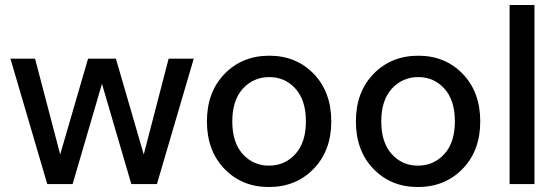

<svg xmlns="http://www.w3.org/2000/svg" viewBox="-20 -740 2238 772"><path d="M170 0 22 -504H121L222 -119L334 -504H446L558 -119L658 -504H759L611 0H508L390 -403L272 0Z M1061 12Q953 12 882.5 -61Q812 -134 812 -252Q812 -370 883 -443Q954 -516 1063 -516Q1171 -516 1241.5 -443Q1312 -370 1312 -252Q1312 -134 1241 -61Q1170 12 1061 12ZM1061 -74Q1125 -74 1167.5 -120.5Q1210 -167 1210 -252Q1210 -337 1168 -383.5Q1126 -430 1063 -430Q999 -430 956.5 -383.5Q914 -337 914 -252Q914 -167 956 -120.5Q998 -74 1061 -74Z M1660 12Q1552 12 1481.5 -61Q1411 -134 1411 -252Q1411 -370 1482 -443Q1553 -516 1662 -516Q1770 -516 1840.5 -443Q1911 -370 1911 -252Q1911 -134 1840 -61Q1769 12 1660 12ZM1660 -74Q1724 -74 1766.5 -120.5Q1809 -167 1809 -252Q1809 -337 1767 -383.5Q1725 -430 1662 -430Q1598 -430 1555.5 -383.5Q1513 -337 1513 -252Q1513 -167 1555 -120.5Q1597 -74 1660 -74Z M2029 0V-720H2129V0Z"/></svg>

Font: AWOL-DM Medium
Style: Regular
Weight: 500
Designer: Colophon Foundry, Jonny Pinhorn, Mikhail Sharanda
Foundry: Colophon Foundry
Version: Version 1.000;Glyphs 3.2.3 (3260)